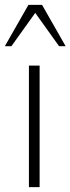

<svg xmlns="http://www.w3.org/2000/svg" viewBox="-26 -770 290 790"><path d="M137 0V-500H93V0ZM-6 -580H21L119 -717L217 -580H244L147 -750H91Z"/></svg>

Font: Perun ExtraLight
Style: Regular
Weight: 200
Foundry: Copyright (c) Stefan Peev, Context Ltd, 2016
Version: Version 1.089